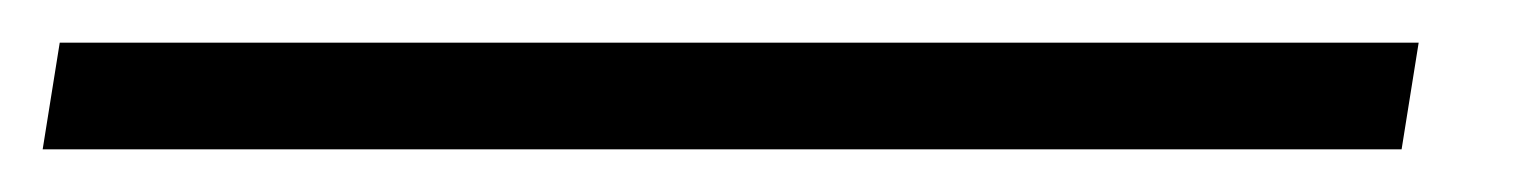

<svg xmlns="http://www.w3.org/2000/svg" viewBox="-65 71 721 90"><path d="M600 91 592 141H-45L-37 91Z"/></svg>

Font: Rasa Medium
Style: Italic
Weight: 500
Italic angle: -7.10001°
Designer: Anna Giedrys (Yrsa+Rasa design), David Brezina (Yrsa art-direction, Rasa art-direction, design)
Foundry: Rosetta Type Foundry
Version: Version 2.004